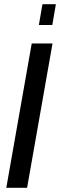

<svg xmlns="http://www.w3.org/2000/svg" viewBox="-20 -894 286 914"><path d="M10 0 131 -687H230L109 0ZM165 -775 182 -874H246L229 -775Z"/></svg>

Font: Archivo ExtraCondensed Medium
Style: Italic
Weight: 500
Width: 2
Italic angle: -10°
Designer: Hector Gatti
Foundry: Omnibus-Type
Version: Version 2.001